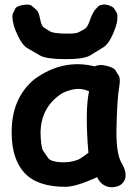

<svg xmlns="http://www.w3.org/2000/svg" viewBox="-20 -792 596 842"><path d="M406.2 -15.1Q417.5 11.2 439.9 22Q461.4 33.2 488.8 26.9Q511.7 22 522.9 3.9Q534.2 -12.7 529.8 -36.1Q526.4 -54.7 512.2 -79.1Q489.3 -119.6 490.7 -222.7Q493.2 -356.9 502.9 -411.6Q508.8 -446.8 501.2 -459.2Q493.7 -471.7 486.1 -483.9Q478.5 -496.1 445.3 -503.9Q417 -511.2 395 -501Q254.9 -535.6 129.4 -443.4Q29.8 -359.9 31.2 -209Q31.7 -93.8 87.9 -33.2Q144.5 27.3 267.6 27.3Q314 26.9 406.2 -15.1ZM244.6 -80.6Q201.7 -83.5 190.9 -99.4Q180.2 -115.2 169.4 -130.9Q158.7 -146.5 157.7 -215.8Q162.1 -320.3 244.1 -377.4Q263.2 -391.1 296.9 -398.9Q335 -407.7 370.6 -391.6Q352.1 -308.1 367.7 -122.1Q332 -94.7 318.8 -90.3Q284.7 -78.1 244.6 -80.6ZM264.6 -644.5Q212.4 -646 199.7 -654.1Q187 -662.1 174.3 -669.9Q161.6 -677.7 156.2 -707.5Q149.9 -740.2 139.6 -749Q129.4 -757.8 118.9 -766.6Q108.4 -775.4 77.6 -769.5Q52.2 -764.6 47.1 -754.4Q42 -744.1 36.9 -733.6Q31.7 -723.1 37.1 -695.8Q40 -679.2 47.9 -659.2Q72.8 -596.7 100.1 -580.8Q127.4 -564.9 154.8 -549.1Q182.1 -533.2 262.2 -532.7Q347.7 -531.7 376.5 -549.6Q405.3 -567.4 433.8 -585Q462.4 -602.5 486.8 -672.4Q493.7 -693.8 494.1 -703.4Q494.6 -712.9 494.9 -722.2Q495.1 -731.4 490.2 -739.3Q485.4 -747.1 480.5 -754.6Q475.6 -762.2 456.5 -769Q440.4 -773.4 434.1 -772.2Q427.7 -771 421.4 -769.8Q415 -768.6 409.9 -762.9Q404.8 -757.3 399.4 -751.7Q394 -746.1 390.4 -739.3Q386.7 -732.4 383.1 -725.6Q379.4 -718.8 373.5 -701.2Q363.8 -671.9 350.8 -664.8Q337.9 -657.7 325 -650.6Q312 -643.6 264.6 -644.5Z"/></svg>

Font: Comic Relief
Style: Bold
Weight: 700
Designer: Jeff Davis
Foundry: Loudifier
Version: Version 1.200; ttfautohint (v1.8.4.7-5d5b)